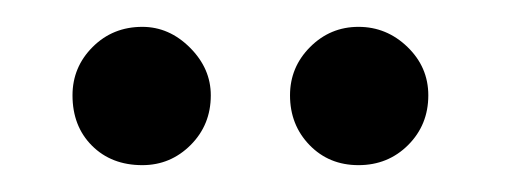

<svg xmlns="http://www.w3.org/2000/svg" viewBox="-20 -665 376 143"><path d="M34 -594Q34 -615 49 -630Q64 -645 86 -645Q106 -645 121.5 -629.5Q137 -614 137 -594Q137 -572 122 -557Q107 -542 86 -542Q63 -542 48.5 -556.5Q34 -571 34 -594ZM196 -594Q196 -615 211 -630Q226 -645 247 -645Q268 -645 283.5 -630Q299 -615 299 -594Q299 -572 284 -557Q269 -542 247 -542Q225 -542 210.5 -557Q196 -572 196 -594Z"/></svg>

Font: TajawalTap Med
Style: Regular
Weight: 500
Designer: Boutros Fonts
Foundry: Created by Boutros International 2017
Version: Version 2.700